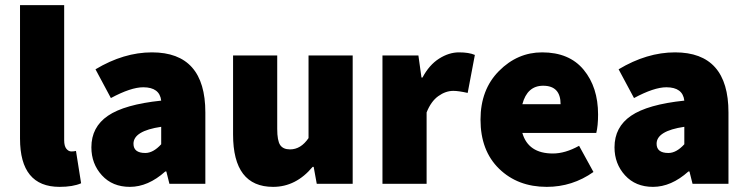

<svg xmlns="http://www.w3.org/2000/svg" viewBox="-20 -716 2912 748"><path d="M212 12Q58 12 58 -176V-696H230V-170Q230 -147 238.5 -136.5Q247 -126 258 -126Q268 -126 276 -128L296 -2Q264 12 212 12Z M486 12Q418 12 377 -33Q336 -78 336 -142Q336 -221 400.5 -265Q465 -309 608 -324Q602 -376 538 -376Q490 -376 412 -334L352 -446Q462 -512 572 -512Q780 -512 780 -278V0H640L628 -48H624Q557 12 486 12ZM546 -120Q577 -120 608 -154V-222Q500 -206 500 -156Q500 -120 546 -120Z M1044 12Q888 12 888 -192V-500H1060V-214Q1060 -168 1071.5 -151Q1083 -134 1110 -134Q1152 -134 1182 -178V-500H1354V0H1214L1202 -66H1198Q1133 12 1044 12Z M1470 0V-500H1610L1622 -414H1626Q1652 -463 1690.5 -487.5Q1729 -512 1768 -512Q1807 -512 1830 -502L1802 -354Q1766 -362 1746 -362Q1716 -362 1687.5 -341.5Q1659 -321 1642 -278V0Z M2310 -270Q2310 -226 2303 -198H2015Q2038 -118 2134 -118Q2182 -118 2236 -148L2292 -46Q2210 12 2110 12Q1997 12 1924.5 -58.5Q1852 -129 1852 -250Q1852 -367 1924 -439.5Q1996 -512 2092 -512Q2198 -512 2254 -444Q2310 -376 2310 -270ZM2015 -310H2164Q2164 -382 2096 -382Q2034 -382 2015 -310Z M2524 12Q2456 12 2415 -33Q2374 -78 2374 -142Q2374 -221 2438.5 -265Q2503 -309 2646 -324Q2640 -376 2576 -376Q2528 -376 2450 -334L2390 -446Q2500 -512 2610 -512Q2818 -512 2818 -278V0H2678L2666 -48H2662Q2595 12 2524 12ZM2584 -120Q2615 -120 2646 -154V-222Q2538 -206 2538 -156Q2538 -120 2584 -120Z"/></svg>

Font: Assistant ExtraBold
Style: Regular
Weight: 800
Designer: Hebrew By Ben Nathan, Latin by Paul Hunt
Version: Version 2.001;PS 002.001;hotconv 1.0.88;makeotf.lib2.5.64775